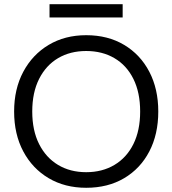

<svg xmlns="http://www.w3.org/2000/svg" viewBox="-20 -879 818 911"><path d="M389 12Q288 12 211 -33.5Q134 -79 90.5 -160.5Q47 -242 47 -350Q47 -457 90.5 -538.5Q134 -620 211 -666Q288 -712 389 -712Q492 -712 569 -666Q646 -620 688.5 -538.5Q731 -457 731 -350Q731 -242 688.5 -160.5Q646 -79 569 -33.5Q492 12 389 12ZM389 -62Q465 -62 523 -96.5Q581 -131 613 -195.5Q645 -260 645 -350Q645 -440 613 -504.5Q581 -569 523 -603Q465 -637 389 -637Q313 -637 255.5 -603Q198 -569 165.5 -504.5Q133 -440 133 -350Q133 -260 165.5 -195.5Q198 -131 255.5 -96.5Q313 -62 389 -62ZM215 -796V-859H562V-796Z"/></svg>

Font: DVN - DM Sans
Style: Regular
Weight: 400
Designer: Colophon Foundry, Jonny Pinhorn
Foundry: Colophon Foundry
Version: Version 4.004;gftools[0.9.30]